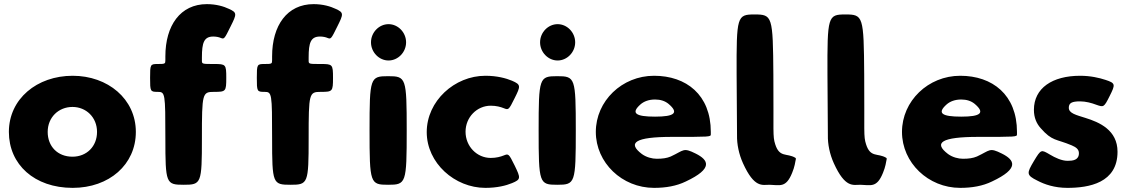

<svg xmlns="http://www.w3.org/2000/svg" viewBox="-20 -895 5461 930"><path d="M23 -256C23 -98 147 15 332 15C509 15 638 -98 638 -256C638 -416 502 -528 332 -528C159 -528 23 -416 23 -256ZM211 -256C211 -327 264 -377 331 -377C397 -377 450 -327 450 -256C450 -186 400 -136 331 -136C259 -136 211 -186 211 -256Z M744 -585C708 -585 707 -583 707 -518C707 -452 708 -450 744 -450C780 -450 781 -444 781 -225C781 -6 784 0 870 0C955 0 958 -6 958 -225C958 -444 960 -450 1017 -450C1074 -450 1076 -452 1076 -518C1076 -583 1074 -585 1017 -585C960 -585 958 -585 958 -601V-617C958 -688 968 -718 1013 -718C1028 -718 1041 -715 1050 -711C1066 -705 1067 -706 1097 -767C1127 -827 1129 -834 1089 -852C1064 -864 1027 -875 982 -875C854 -875 781 -772 781 -622V-604C781 -586 780 -585 744 -585Z M1261 -585C1225 -585 1224 -583 1224 -518C1224 -452 1225 -450 1261 -450C1297 -450 1298 -444 1298 -225C1298 -6 1301 0 1387 0C1472 0 1475 -6 1475 -225C1475 -444 1477 -450 1534 -450C1591 -450 1593 -452 1593 -518C1593 -583 1591 -585 1534 -585C1477 -585 1475 -585 1475 -601V-617C1475 -688 1485 -718 1530 -718C1545 -718 1558 -715 1567 -711C1583 -705 1584 -706 1614 -767C1644 -827 1646 -834 1606 -852C1581 -864 1544 -875 1499 -875C1371 -875 1298 -772 1298 -622V-604C1298 -586 1297 -585 1261 -585Z M1860 0C1947 0 1950 -7 1950 -263C1950 -519 1947 -526 1860 -526C1773 -526 1770 -519 1770 -263C1770 -7 1773 0 1860 0ZM1777 -690C1777 -642 1816 -602 1862 -602C1908 -602 1947 -642 1947 -690C1947 -738 1908 -778 1862 -778C1816 -778 1777 -738 1777 -690Z M2357 -383C2384 -383 2405 -377 2420 -371C2443 -362 2444 -361 2473 -420C2502 -478 2504 -485 2460 -504C2431 -516 2388 -528 2331 -528C2182 -528 2047 -406 2047 -255C2047 -105 2183 15 2331 15C2388 15 2431 4 2460 -8C2504 -26 2502 -33 2473 -93C2444 -152 2443 -151 2420 -142C2405 -136 2384 -130 2357 -130C2290 -130 2235 -186 2235 -257C2235 -327 2290 -383 2357 -383Z M2679 0C2766 0 2769 -7 2769 -263C2769 -519 2766 -526 2679 -526C2592 -526 2589 -519 2589 -263C2589 -7 2592 0 2679 0ZM2596 -690C2596 -642 2635 -602 2681 -602C2727 -602 2766 -642 2766 -690C2766 -738 2727 -778 2681 -778C2635 -778 2596 -738 2596 -690Z M3423 -244V-256C3423 -436 3304 -528 3148 -528C2993 -528 2866 -406 2866 -256C2866 -107 2993 15 3148 15C3205 15 3257 6 3302 -16C3436 -79 3412 -120 3350 -151C3288 -182 3294 -167 3229 -137C3210 -129 3190 -126 3161 -126C3139 -126 3111 -133 3089 -149C3018 -203 3055 -232 3236 -232C3417 -232 3423 -232 3423 -244ZM3082 -389C3099 -404 3123 -413 3153 -413C3179 -413 3201 -406 3218 -392C3270 -348 3247 -330 3153 -330C3058 -330 3035 -347 3082 -389Z M3548 -533 3550 -240C3549 -197 3559 -148 3579 -104C3634 17 3672 0 3707 0C3757 1 3787 17 3817 -58C3829 -86 3833 -115 3833 -115C3835 -124 3837 -128 3832 -131C3791 -155 3756 -130 3735 -196C3722 -237 3728 -248 3726 -533C3724 -817 3721 -825 3635 -825C3550 -825 3547 -817 3548 -533Z M3988 -533 3990 -240C3989 -197 3999 -148 4019 -104C4074 17 4112 0 4147 0C4197 1 4227 17 4257 -58C4269 -86 4273 -115 4273 -115C4275 -124 4277 -128 4272 -131C4231 -155 4196 -130 4175 -196C4162 -237 4168 -248 4166 -533C4164 -817 4161 -825 4075 -825C3990 -825 3987 -817 3988 -533Z M4906 -244V-256C4906 -436 4787 -528 4631 -528C4476 -528 4349 -406 4349 -256C4349 -107 4476 15 4631 15C4688 15 4740 6 4785 -16C4919 -79 4895 -120 4833 -151C4771 -182 4777 -167 4712 -137C4693 -129 4673 -126 4644 -126C4622 -126 4594 -133 4572 -149C4501 -203 4538 -232 4719 -232C4900 -232 4906 -232 4906 -244ZM4565 -389C4582 -404 4606 -413 4636 -413C4662 -413 4684 -406 4701 -392C4753 -348 4730 -330 4636 -330C4541 -330 4518 -347 4565 -389Z M5212 -528C5077 -528 4988 -468 4988 -363C4988 -325 5001 -296 5021 -274C5077 -210 5095 -223 5171 -191C5192 -182 5206 -172 5206 -153C5206 -119 5176 -116 5151 -116C5123 -116 5091 -131 5066 -146C5023 -171 5023 -173 4988 -115C4953 -56 4950 -47 5005 -20C5039 -2 5088 15 5150 15C5255 15 5393 -9 5393 -160C5393 -265 5305 -303 5237 -324C5193 -338 5157 -346 5157 -373C5157 -397 5173 -404 5212 -404C5239 -404 5268 -396 5289 -388C5326 -375 5327 -374 5355 -430C5383 -486 5384 -492 5335 -508C5305 -518 5262 -528 5212 -528Z"/></svg>

Font: Hussar Print
Style: Bold
Weight: 700
Foundry: Cannot Into Space Fonts
Version: Version 2.00